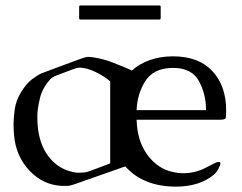

<svg xmlns="http://www.w3.org/2000/svg" viewBox="-20 -678 900 713"><path d="M278.8 -657.7H571.8Q576.7 -657.7 576.7 -652.8V-610.8Q576.7 -605.5 571.8 -605.5H278.8Q273.9 -605.5 273.9 -610.8V-652.8Q273.9 -657.7 278.8 -657.7ZM745.1 -269Q745.1 -328.6 718.5 -377.2Q691.9 -425.8 623 -425.8H617.7Q548.8 -423.8 519 -376Q489.3 -328.1 487.3 -269ZM276.4 -426.8Q266.6 -426.8 252.9 -421.6Q239.3 -416.5 221.9 -409.9Q204.6 -403.3 189.7 -397.7Q174.8 -392.1 167.5 -384.3Q137.2 -352.1 127.9 -311.8Q118.7 -271.5 118.7 -249Q118.7 -226.6 119.6 -215.3Q125 -145 157.7 -100.3Q190.4 -55.7 239.7 -42Q258.3 -36.6 270.8 -36.6Q283.2 -36.6 291.7 -37.4Q300.3 -38.1 313.2 -42.7Q326.2 -47.4 350.1 -56.4Q374 -65.4 389.2 -71.3V-375.5Q369.1 -394 336.4 -409.9Q303.7 -425.8 278.3 -426.8ZM622.1 -468.8Q718.3 -468.8 769 -413.6Q819.8 -358.4 819.8 -269Q819.8 -249.5 818.6 -241.5Q817.4 -233.4 798.8 -233.4H487.3Q489.3 -154.3 527.8 -102.3Q566.4 -50.3 624.5 -38.6Q641.6 -34.7 659.2 -34.7Q706.1 -34.7 745.1 -55.7Q784.2 -76.7 790 -76.7Q795.9 -76.7 797.1 -75.4Q798.3 -74.2 798.3 -69.6Q798.3 -64.9 791.3 -51.5Q784.2 -38.1 775.9 -30.8Q722.7 15.1 631.8 15.1Q511.2 14.2 445.3 -60.1L254.9 6.8Q239.3 12.2 229 12.2H209Q139.6 8.8 89.4 -44.4Q39.1 -97.7 32.2 -175.3Q30.3 -195.8 30.3 -218Q30.3 -240.2 34.9 -272.9Q39.6 -305.7 59.1 -337.2Q78.6 -368.7 99.4 -384Q120.1 -399.4 133.3 -405.3Q172.4 -419.9 211.7 -434.6Q251 -449.2 274.9 -458Q298.8 -466.8 306.2 -466.8H308.6Q339.8 -465.3 384.3 -451.2Q438 -431.2 469.7 -416Q528.3 -467.8 620.1 -468.8Z"/></svg>

Font: Caudex
Style: Regular
Weight: 400
Version: Version 1.04